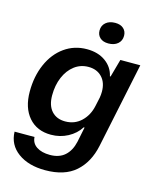

<svg xmlns="http://www.w3.org/2000/svg" viewBox="-131 -814 875 1079"><g transform="rotate(15 306.5 -275.0)"><path d="M15 11H131Q133 47 162.5 66.5Q192 86 240 86Q294 86 326.5 57Q359 28 371 -25L389 -113H384Q359 -73 314 -49Q269 -25 216 -25Q134 -25 86.5 -80Q39 -135 39 -229Q39 -318 70.5 -389.5Q102 -461 159 -501.5Q216 -542 289 -542Q354 -542 397.5 -510.5Q441 -479 452 -428H456L485 -532H601L497 -35Q476 64 412.5 120Q349 176 236 176Q139 176 78 131.5Q17 87 15 11ZM417 -247 428 -298Q431 -316 431 -333Q431 -386 401.5 -417Q372 -448 323 -448Q277 -448 241.5 -421Q206 -394 186 -347Q166 -300 166 -241Q166 -182 195 -150Q224 -118 274 -118Q329 -118 367 -154Q405 -190 417 -247ZM329 -662Q329 -691 349.5 -708.5Q370 -726 404 -726Q435 -726 452.5 -710Q470 -694 470 -668Q470 -639 449.5 -621.5Q429 -604 395 -604Q364 -604 346.5 -620Q329 -636 329 -662Z"/></g></svg>

Font: Mona Sans SemiBold
Style: Italic
Weight: 600
Italic angle: -11.7°
Designer: Deni Anggara
Foundry: GitHub
Version: Version 2.000